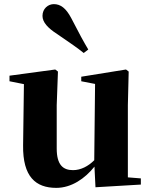

<svg xmlns="http://www.w3.org/2000/svg" viewBox="-20 -894 731 931"><path d="M408 -654C386 -691 365 -729 325 -807C300 -854 274 -874 241 -874C213 -874 186 -852 186 -817C186 -786 212 -758 257 -729C323 -684 355 -662 386 -637ZM600 -34V-384L604 -547L591 -557L374 -522V-500L441 -487L437 -117C408 -88 372 -69 334 -69C286 -69 255 -94 255 -174V-384L261 -547L248 -557L26 -527V-500L96 -486L92 -189C90 -37 153 17 253 17C326 17 392 -28 438 -86L443 14L663 1V-29Z"/></svg>

Font: Noto Serif KR Black
Style: Regular
Weight: 900
Version: Version 1.001;PS 1.001;hotconv 16.6.54;makeotf.lib2.5.65590